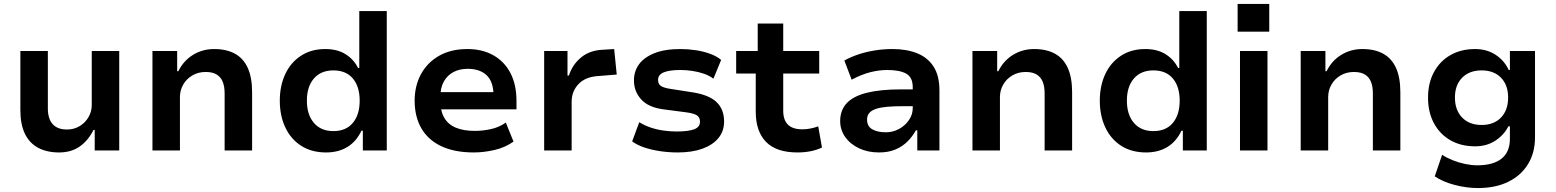

<svg xmlns="http://www.w3.org/2000/svg" viewBox="-20 -761 7867 971"><path d="M279 10Q217 10 173 -13.5Q129 -37 106 -84.5Q83 -132 83 -204V-503H222V-211Q222 -180 232 -156Q242 -132 263.5 -119Q285 -106 319 -106Q354 -106 382.5 -123Q411 -140 427.5 -168.5Q444 -197 444 -229V-503H583V0H459V-104H453Q426 -50 383 -20Q340 10 279 10Z M751 0V-503H876V-401H882Q908 -454 956 -483.5Q1004 -513 1063 -513Q1125 -513 1168 -489.5Q1211 -466 1233 -417.5Q1255 -369 1255 -294V0H1116V-289Q1116 -323 1106.5 -347Q1097 -371 1076 -384Q1055 -397 1020 -397Q983 -397 953.5 -380Q924 -363 907 -334Q890 -305 890 -270V0Z M1629 10Q1556 10 1503.5 -23.5Q1451 -57 1423 -116.5Q1395 -176 1395 -252Q1395 -327 1422.5 -386Q1450 -445 1502 -479Q1554 -513 1625 -513Q1686 -513 1727.5 -487Q1769 -461 1791 -417H1797V-705H1936V0H1815V-100H1808Q1782 -45 1736.5 -17.5Q1691 10 1629 10ZM1666 -98Q1730 -98 1764.5 -139.5Q1799 -181 1799 -252Q1799 -323 1764.5 -364Q1730 -405 1666 -405Q1603 -405 1567.5 -364Q1532 -323 1532 -252Q1532 -181 1567.5 -139.5Q1603 -98 1666 -98Z M2376 10Q2279 10 2212 -21.5Q2145 -53 2111 -112Q2077 -171 2077 -252Q2077 -326 2108.5 -385Q2140 -444 2200 -478.5Q2260 -513 2344 -513Q2419 -513 2475 -481.5Q2531 -450 2561.5 -391.5Q2592 -333 2592 -250V-208H2185V-295H2491L2476 -276Q2476 -347 2441.5 -380Q2407 -413 2345 -413Q2305 -413 2274 -397Q2243 -381 2225 -349.5Q2207 -318 2207 -270V-254Q2207 -199 2227 -165Q2247 -131 2286 -115Q2325 -99 2382 -99Q2421 -99 2462.5 -108Q2504 -117 2538 -141L2577 -45Q2535 -15 2481 -2.5Q2427 10 2376 10Z M2732 0V-503H2850V-379H2857Q2875 -434 2917.5 -469.5Q2960 -505 3022 -509L3086 -513L3099 -384L3000 -376Q2938 -371 2904.5 -334.5Q2871 -298 2871 -247V0Z M3408 10Q3362 10 3318.5 3.5Q3275 -3 3239 -15Q3203 -27 3177 -46L3213 -143Q3240 -126 3272 -115.5Q3304 -105 3337.5 -100.5Q3371 -96 3401 -96Q3460 -96 3490 -107Q3520 -118 3520 -145Q3520 -168 3504 -178Q3488 -188 3450 -193L3335 -208Q3259 -218 3222.5 -258.5Q3186 -299 3186 -354Q3186 -400 3211.5 -435.5Q3237 -471 3289.5 -492Q3342 -513 3421 -513Q3460 -513 3499.5 -507Q3539 -501 3572.5 -488.5Q3606 -476 3627 -458L3588 -363Q3567 -379 3539 -388.5Q3511 -398 3480.5 -402.5Q3450 -407 3421 -407Q3365 -407 3336.5 -395Q3308 -383 3308 -357Q3308 -335 3323.5 -325.5Q3339 -316 3374 -311L3483 -294Q3566 -281 3604 -244.5Q3642 -208 3642 -146Q3642 -98 3613.5 -63Q3585 -28 3532.5 -9Q3480 10 3408 10Z M4013 10Q3906 10 3854 -43.5Q3802 -97 3802 -196V-389H3703V-503H3812V-642H3941V-503H4123V-389H3941V-201Q3941 -154 3965 -130.5Q3989 -107 4037 -107Q4058 -107 4078.5 -111Q4099 -115 4118 -122L4137 -15Q4110 -2 4078.5 4Q4047 10 4013 10Z M4425 10Q4369 10 4324.5 -11Q4280 -32 4254.5 -68Q4229 -104 4229 -149Q4229 -204 4262.5 -239.5Q4296 -275 4364.5 -292Q4433 -309 4538 -309H4615V-224H4547Q4501 -224 4467 -221Q4433 -218 4410.5 -210.5Q4388 -203 4376.5 -190Q4365 -177 4365 -156Q4365 -122 4391.5 -107Q4418 -92 4460 -92Q4496 -92 4527 -109Q4558 -126 4577 -154Q4596 -182 4596 -214V-320Q4596 -370 4563 -388.5Q4530 -407 4467 -407Q4426 -407 4382 -396Q4338 -385 4287 -358L4250 -455Q4287 -475 4326 -487.5Q4365 -500 4407.5 -506.5Q4450 -513 4494 -513Q4565 -513 4618.5 -491.5Q4672 -470 4701.5 -424Q4731 -378 4731 -303V0H4619V-102H4612Q4595 -71 4569.5 -45.5Q4544 -20 4508.5 -5Q4473 10 4425 10Z M4898 0V-503H5023V-401H5029Q5055 -454 5103 -483.5Q5151 -513 5210 -513Q5272 -513 5315 -489.5Q5358 -466 5380 -417.5Q5402 -369 5402 -294V0H5263V-289Q5263 -323 5253.5 -347Q5244 -371 5223 -384Q5202 -397 5167 -397Q5130 -397 5100.5 -380Q5071 -363 5054 -334Q5037 -305 5037 -270V0Z M5776 10Q5703 10 5650.5 -23.5Q5598 -57 5570 -116.5Q5542 -176 5542 -252Q5542 -327 5569.5 -386Q5597 -445 5649 -479Q5701 -513 5772 -513Q5833 -513 5874.5 -487Q5916 -461 5938 -417H5944V-705H6083V0H5962V-100H5955Q5929 -45 5883.5 -17.5Q5838 10 5776 10ZM5813 -98Q5877 -98 5911.5 -139.5Q5946 -181 5946 -252Q5946 -323 5911.5 -364Q5877 -405 5813 -405Q5750 -405 5714.5 -364Q5679 -323 5679 -252Q5679 -181 5714.5 -139.5Q5750 -98 5813 -98Z M6239 -601V-741H6399V-601ZM6251 0V-503H6390V0Z M6558 0V-503H6683V-401H6689Q6715 -454 6763 -483.5Q6811 -513 6870 -513Q6932 -513 6975 -489.5Q7018 -466 7040 -417.5Q7062 -369 7062 -294V0H6923V-289Q6923 -323 6913.5 -347Q6904 -371 6883 -384Q6862 -397 6827 -397Q6790 -397 6760.5 -380Q6731 -363 6714 -334Q6697 -305 6697 -270V0Z M7454 190Q7397 190 7337.5 174.5Q7278 159 7236 131L7273 22Q7298 38 7328.5 50Q7359 62 7391 68.5Q7423 75 7451 75Q7531 75 7573.5 41.5Q7616 8 7616 -59V-122H7608Q7587 -79 7543 -50Q7499 -21 7440 -21Q7369 -21 7315.5 -51.5Q7262 -82 7232 -137.5Q7202 -193 7202 -267Q7202 -341 7232 -396.5Q7262 -452 7315.5 -482.5Q7369 -513 7440 -513Q7499 -513 7543.5 -484Q7588 -455 7610 -407H7616V-503H7743V-67Q7743 11 7708 68.5Q7673 126 7608.5 158Q7544 190 7454 190ZM7473 -129Q7535 -129 7571 -166.5Q7607 -204 7607 -268Q7607 -331 7571 -368Q7535 -405 7473 -405Q7411 -405 7374.5 -368Q7338 -331 7338 -268Q7338 -204 7374.5 -166.5Q7411 -129 7473 -129Z"/></svg>

Font: Nunito Sans 6pt
Style: Bold
Weight: 700
Version: Version 3.101;gftools[0.9.27]